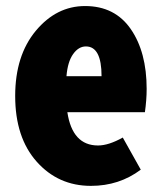

<svg xmlns="http://www.w3.org/2000/svg" viewBox="-20 -604 540 636"><path d="M281.2 11.7Q172.9 11.7 101.6 -68.4Q30.3 -148.4 30.3 -286.1Q30.3 -419.9 98.6 -502Q167 -584 261.7 -584Q360.4 -584 413.1 -507.8Q465.8 -431.6 465.8 -309.6Q465.8 -273.4 460 -232.4H203.1Q219.7 -122.1 304.7 -122.1Q339.8 -122.1 386.7 -148.4L446.3 -42Q375 11.7 281.2 11.7ZM200.2 -351.6H316.4Q316.4 -450.2 264.6 -450.2Q240.2 -450.2 222.2 -424.8Q204.1 -399.4 200.2 -351.6Z"/></svg>

Font: Gen Shin Gothic Monospace Heavy
Style: Bold
Weight: 800
Designer: [Source Han Sans]
Ryoko NISHIZUKA  (kana & ideographs); Paul D. Hunt (Latin, Greek & Cyrillic); Wenlong ZHANG  (bopomofo
Version: Version 1.002.20150607